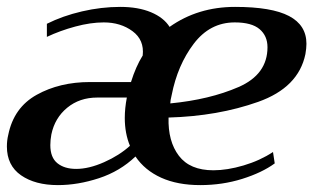

<svg xmlns="http://www.w3.org/2000/svg" viewBox="-20 -527 909 557"><path d="M0 -102Q0 -120 4 -136Q20 -215 86.5 -252Q153 -289 241 -289H360Q374 -334 394 -366Q399 -411 364.5 -436.5Q330 -462 281 -462Q243 -462 198.5 -450Q154 -438 116 -420V-458Q162 -481 218 -494Q274 -507 329 -507Q381 -507 418 -491.5Q455 -476 472 -449Q554 -507 662 -507Q768 -507 818.5 -480.5Q869 -454 869 -400Q869 -387 866 -370Q846 -273 729 -231.5Q612 -190 469 -186Q467 -117 499 -75Q531 -33 599 -33Q639 -33 686.5 -47Q734 -61 772 -86L777 -53Q740 -26 682.5 -8Q625 10 561 10Q495 10 447.5 -11.5Q400 -33 373 -73Q328 -30 267 -10Q206 10 148 10Q82 10 41 -18.5Q0 -47 0 -102ZM756 -390Q756 -423 733 -442.5Q710 -462 661 -462Q589 -462 542 -400Q495 -338 478 -251Q474 -235 474 -227Q588 -238 672 -274.5Q756 -311 756 -390ZM357 -104Q342 -140 342 -185Q342 -213 348 -244H262Q211 -244 175 -214.5Q139 -185 129 -137Q126 -121 126 -106Q126 -70 146.5 -53.5Q167 -37 201 -37Q238 -37 282 -56.5Q326 -76 357 -104Z"/></svg>

Font: Trirong SemiBold
Style: Italic
Weight: 600
Italic angle: -12°
Designer: Katatrad Team
Foundry: CadsonDemak
Version: Version 1.001